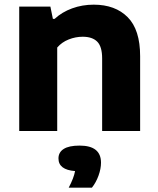

<svg xmlns="http://www.w3.org/2000/svg" viewBox="-20 -576 696 844"><path d="M64.5 -547H201.5L212.5 -493H220Q252.5 -523 297 -539.2Q341.5 -555.5 392 -555.5Q486.5 -555.5 541.2 -500.5Q596 -445.5 596 -329V0H429V-319.5Q429 -371 407.5 -392.8Q386 -414.5 343.5 -414.5Q312 -414.5 281.8 -402.5Q251.5 -390.5 231.5 -367V0H64.5ZM424 139Q424 166 413 196.2Q402 226.5 384 249H282Q304.5 206.5 310 176Q237 170.5 237 120.5Q237 93.5 260 78.8Q283 64 330 64Q424 64 424 139Z"/></svg>

Font: Encode Sans Semi Expanded
Style: Bold
Weight: 700
Width: 6
Designer: Multiple Designers
Foundry: Impallari Type
Version: Version 2.000